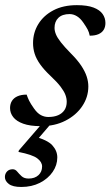

<svg xmlns="http://www.w3.org/2000/svg" viewBox="-48 -490 440 764"><path d="M36.5 254Q2.5 254 -13 242Q-28.5 230 -28.5 214.5Q-28.5 201.5 -20.2 192.5Q-12 183.5 2.5 183.5Q13 183.5 20.5 192.8Q28 202 38 211.2Q48 220.5 66 220.5Q90.5 220.5 105 207Q119.5 193.5 119.5 172.5Q119.5 154.5 100.2 140Q81 125.5 25.5 114.5L27 108.5L129 -9.5H165L69 102.5L86 52.5Q140.5 66.5 160.2 88.2Q180 110 180 136.5Q180 167.5 161.5 194.2Q143 221 110.8 237.5Q78.5 254 36.5 254ZM58 -113.5Q62 -101.5 68 -89.2Q74 -77 87.5 -58Q101 -39 115 -31.8Q129 -24.5 144 -24.5Q167 -24.5 183.2 -31.5Q199.5 -38.5 208.5 -52Q217.5 -65.5 217.5 -85Q217.5 -99 212 -113.2Q206.5 -127.5 192.8 -145.5Q179 -163.5 153 -188Q127 -212.5 111.8 -234Q96.5 -255.5 90 -276Q83.5 -296.5 83.5 -318.5Q83.5 -360 104.5 -394.2Q125.5 -428.5 164.5 -449Q203.5 -469.5 258 -469.5Q299 -469.5 324 -460Q349 -450.5 360.2 -434.5Q371.5 -418.5 371.5 -398.5Q371.5 -382.5 364.5 -371.2Q357.5 -360 343.8 -354Q330 -348 309 -348Q306.5 -361.5 300.8 -372.5Q295 -383.5 283.5 -400Q272 -417 258 -425.5Q244 -434 229 -434Q200 -434 184.5 -419.2Q169 -404.5 169 -379Q169 -367 174.5 -353.5Q180 -340 194 -322Q208 -304 234 -277.5Q260 -251.5 275 -229Q290 -206.5 296.8 -186Q303.5 -165.5 303.5 -146Q303.5 -103.5 279.2 -67.5Q255 -31.5 212.5 -9.8Q170 12 115 12Q71.5 12 44.5 2.2Q17.5 -7.5 4.8 -23.8Q-8 -40 -8 -60Q-8 -76.5 -0.5 -88.5Q7 -100.5 21.8 -107Q36.5 -113.5 58 -113.5Z"/></svg>

Font: Newsreader 36pt SemiBold
Style: Italic
Weight: 600
Italic angle: -17°
Designer: Hugues Gentile
Foundry: Production Type
Version: Version 1.003